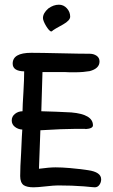

<svg xmlns="http://www.w3.org/2000/svg" viewBox="-20 -798 481 818"><path d="M199 -664Q194 -664 188 -671Q182 -678 176.5 -687Q171 -696 167 -705.5Q163 -715 163 -721Q163 -742 186 -762Q208 -778 231 -778Q251 -778 265 -762.5Q279 -747 279 -727Q279 -711 249 -694Q209 -672 206 -669Q201 -664 199 -664ZM123 0Q95 0 81 -9Q66 -20 66 -48Q66 -67 67 -91.5Q68 -116 70 -147Q72 -189 73 -213.5Q74 -238 75 -246Q57 -247 43.5 -257.5Q30 -268 30 -285Q30 -302 44 -313Q58 -324 76 -324Q76 -335 77 -356Q78 -377 80 -409Q83 -462 83 -494Q34 -495 34 -527Q34 -573 113 -573Q133 -573 164.5 -572.5Q196 -572 238 -571Q280 -570 311 -569.5Q342 -569 362 -569Q379 -569 391.5 -560.5Q404 -552 404 -536Q404 -506 362 -495Q351 -493 334.5 -491.5Q318 -490 295 -490Q288 -490 278.5 -490Q269 -490 256 -491H216H161L156 -324Q188 -323 220 -322Q252 -321 284 -319Q376 -311 376 -264Q376 -250 344 -248Q348 -249 337.5 -249Q327 -249 301 -249Q250 -249 152 -243L146 -79Q190 -85 217 -85Q270 -85 355 -73Q411 -65 411 -34Q411 -21 403.5 -10.5Q396 0 384 0Q382 0 370 -1Q358 -2 338 -4Q313 -6 285.5 -7Q258 -8 227 -8Q219 -8 205.5 -7Q192 -6 175 -4Q158 -2 144.5 -1Q131 0 123 0Z"/></svg>

Font: Dongol
Style: Regular
Weight: 400
Designer: Abdo Mohamed and Ibrahim Hamdi
Foundry: Protype Foundry
Version: Version 1.000;hotconv 1.0.109;makeotfexe 2.5.65596